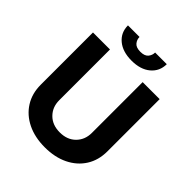

<svg xmlns="http://www.w3.org/2000/svg" viewBox="-250 -1068 1228 1228"><g transform="rotate(45 364.5 -454.0)"><path d="M512.4 -727.3H666.2V-255Q666.2 -175.4 628.6 -115.8Q590.9 -56.1 523.1 -22.9Q455.3 10.3 364.7 10.3Q274.1 10.3 206.3 -22.9Q138.5 -56.1 100.9 -115.8Q63.2 -175.4 63.2 -255V-727.3H217V-268.1Q217 -206 257.5 -165.5Q297.9 -125 364.7 -125Q431.8 -125 472.1 -165.5Q512.4 -206 512.4 -268.1ZM435 -917.6H540.5Q540.1 -853.3 492.7 -813.7Q445.3 -774.1 364.7 -774.1Q284.1 -774.1 236.7 -813.7Q189.3 -853.3 189.3 -917.6H294Q293.7 -893.1 309.8 -873.6Q326 -854 364.7 -854Q402.7 -854 418.9 -873.4Q435 -892.8 435 -917.6Z"/></g></svg>

Font: Inter Zeller
Style: Bold
Weight: 700
Designer: Rasmus Andersson; Joe Bland
Foundry: zeller
Version: Version 3.015;git-dec3a8cb1